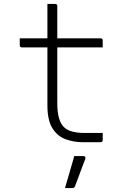

<svg xmlns="http://www.w3.org/2000/svg" viewBox="-20 -720 640 972"><path d="M500 -47V-12Q500 0 489 0H400Q354 0 312.5 -15Q271 -30 245.5 -70.5Q220 -111 220 -187V-480H91Q80 -480 80 -491V-526H220V-700H259Q270 -700 270 -689V-526H489Q500 -526 500 -515V-480H270V-197Q270 -110 303 -77Q333 -47 407 -47ZM356 70H402Q408 70 411 74Q414 78 412 84Q401 113 393.5 132.5Q386 152 379 171.5Q372 191 360 222Q359 226 355.5 229Q352 232 345 232H309Q323 183 334 146.5Q345 110 356 70Z"/></svg>

Font: Recursive Mn Lnr St Lt
Style: Regular
Weight: 300
Monospace: yes
Version: Version 1.079;hotconv 1.0.112;makeotfexe 2.5.65598; ttfautoh